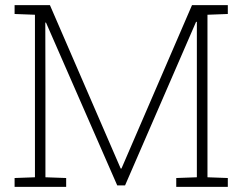

<svg xmlns="http://www.w3.org/2000/svg" viewBox="-20 -731 948 751"><path d="M37.1 0V-34.7L116.7 -37.6V-673.3L37.1 -676.3V-710.9H116.7H175.3L452.1 -71.8H455.1L731 -710.9H871.1V-676.3L791.5 -673.3V-37.6L871.1 -34.7V0H669.4V-34.7L750 -37.6V-382.3V-645L747.1 -646L469.2 -5.9H438.5L159.7 -643.1L157.2 -642.1L157.7 -392.6V-37.6L238.8 -34.7V0Z"/></svg>

Font: Roboto Slab ExtraLight
Style: Regular
Weight: 250
Designer: Google
Version: Version 2.000; ttfautohint (v1.8.1.43-b0c9)